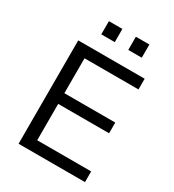

<svg xmlns="http://www.w3.org/2000/svg" viewBox="-210 -1014 1030 1134"><g transform="rotate(30 305.0 -447.0)"><path d="M95 0V-705H548V-632H180V-394H527V-321H180V-73H548V0ZM379 -804V-894H471V-804ZM195 -804V-894H287V-804Z"/></g></svg>

Font: Nunito Sans 10pt
Style: Regular
Weight: 400
Designer: Vernon Adams
Foundry: Vernon Adams
Version: Version 3.101;gftools[0.9.27]